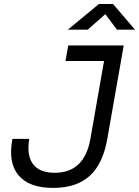

<svg xmlns="http://www.w3.org/2000/svg" viewBox="-20 -918 686 948"><path d="M242.2 9.8Q123.5 9.8 71.3 -52.7Q19 -115.2 41.5 -232.4H124.5Q110.8 -151.4 142.8 -108.2Q174.8 -64.9 250 -64.9Q397 -64.9 426.3 -232.4L493.7 -616.7H303.2L316.9 -693.4H590.8L509.8 -232.4Q488.3 -108.9 422.9 -49.6Q357.4 9.8 242.2 9.8ZM314.9 -771.5 468.8 -898.4H538.1L646.5 -771.5H557.6L500 -848.1L413.1 -771.5Z"/></svg>

Font: Cascadia Mono PL SemiLight
Style: Italic
Weight: 350
Italic angle: -10°
Monospace: yes
Designer: Aaron Bell
Foundry: Saja Typeworks
Version: Version 2404.023; ttfautohint (v1.8.4)